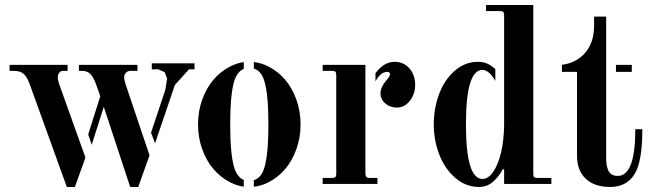

<svg xmlns="http://www.w3.org/2000/svg" viewBox="-20 -732 2600 764"><path d="M581 -204 597 -162 676 -394 732 -456H754V-480H584V-456H610L635 -445L645 -420L638 -375ZM575 -114 480 -396C476 -408 474 -417.3 474 -424C474 -432 476.5 -438.3 481.5 -443C486.5 -447.7 492 -450 498 -450H527V-474H294V-450H307C321 -450 332.2 -445.5 340.5 -436.5C348.8 -427.5 356.7 -412.7 364 -392L379 -349L331 -197L345 -156L393 -307L498 12H530ZM320 -105 216 -396C212 -407.3 210 -416.7 210 -424C210 -432 212 -438.3 216 -443C220 -447.7 224.7 -450 230 -450H249V-474H18V-450H35C53 -450 66.5 -445.7 75.5 -437C84.5 -428.3 92.7 -413.3 100 -392L246 12H278Z M990 -485V-459C1010 -453 1024 -436.3 1032 -409C1042.7 -373.7 1048 -316.3 1048 -237C1048 -157.7 1042.7 -100.3 1032 -65C1024 -37.7 1010 -21 990 -15V11C1010 9 1029.7 3 1049 -7C1073.7 -19.7 1095.3 -36.8 1114 -58.5C1132.7 -80.2 1147.7 -106.5 1159 -137.5C1170.3 -168.5 1176 -201.7 1176 -237C1176 -272.3 1170.3 -305.5 1159 -336.5C1147.7 -367.5 1132.7 -393.8 1114 -415.5C1095.3 -437.2 1073.7 -454.3 1049 -467C1029.7 -477 1010 -483 990 -485ZM990 -459ZM950 -485V-458C932.7 -450.7 920 -434.3 912 -409C901.3 -373.7 896 -316.3 896 -237C896 -157.7 901.3 -100.3 912 -65C920 -39.7 932.7 -23.3 950 -16V11C931.3 8.3 913 2.3 895 -7C870.3 -19.7 848.7 -36.8 830 -58.5C811.3 -80.2 796.3 -106.5 785 -137.5C773.7 -168.5 768 -201.7 768 -237C768 -272.3 773.7 -305.5 785 -336.5C796.3 -367.5 811.3 -393.8 830 -415.5C848.7 -437.2 870.3 -454.3 895 -467C913 -476.3 931.3 -482.3 950 -485ZM990 -485Z M1434 -40V-474H1264V-450H1302C1308 -450 1312.2 -448.8 1314.5 -446.5C1316.8 -444.2 1318 -440 1318 -434V-40C1318 -34 1316.8 -29.8 1314.5 -27.5C1312.2 -25.2 1308 -24 1302 -24H1264V0H1482V-24H1450C1444 -24 1440 -25.3 1438 -28C1436 -29.3 1434.7 -33.3 1434 -40ZM1474 -441V-409L1480 -418C1492 -436.7 1505.7 -446 1521 -446C1528.3 -446 1532 -442.7 1532 -436C1532 -431.3 1527.3 -423.7 1518 -413C1502 -394.3 1494 -377 1494 -361C1494 -345 1500.3 -331.5 1513 -320.5C1525.7 -309.5 1541 -304 1559 -304C1579.7 -304 1597 -313 1611 -331C1625 -349 1632 -370 1632 -394C1632 -420.7 1624.3 -442.7 1609 -460C1593.7 -477.3 1574 -486 1550 -486C1526 -486 1504 -475 1484 -453ZM1474 -409ZM1434 -474ZM1474 -441Z M1951 -410ZM1986 -308V-234C1985.3 -192.7 1981.3 -156.7 1974 -126C1966 -92.7 1955.5 -66.7 1942.5 -48C1929.5 -29.3 1915.3 -20 1900 -20C1856 -20 1834 -92.3 1834 -237C1834 -381.7 1856 -454 1900 -454C1908.7 -454 1918 -449.7 1928 -441C1936 -433.7 1943.7 -423.3 1951 -410V-457L1939 -467C1922.3 -479.7 1903.3 -486 1882 -486C1847.3 -486 1816.3 -474 1789 -450C1761.7 -426 1741 -395 1727 -357C1713 -319 1706 -279 1706 -237C1706 -195 1713.3 -155 1728 -117C1742.7 -79 1764 -48 1792 -24C1820 0 1851.3 12 1886 12C1907.3 12 1926 5 1942 -9C1958 -23 1970.7 -39.3 1980 -58H1986V0H2174V-24H2118C2112 -24 2107.8 -25.2 2105.5 -27.5C2103.2 -29.8 2102 -34 2102 -40V-712H1914V-688H1970C1976 -688 1980.2 -686.8 1982.5 -684.5C1984.8 -682.2 1986 -678 1986 -672V-417Z M2431 -474V-446H2494V-474ZM2392 -420V-666H2344V-630C2344 -586 2332.5 -550.3 2309.5 -523C2286.5 -495.7 2255.3 -479.3 2216 -474V-446H2276V-112C2276 -73.3 2287.5 -43 2310.5 -21C2333.5 1 2366 12 2408 12C2451.3 12 2483.7 -5 2505 -39C2525.7 -72.3 2536 -132 2536 -218H2508C2508 -94 2484.7 -32 2438 -32C2428.7 -32 2420.7 -34 2414 -38C2407.3 -42 2402.5 -48 2399.5 -56C2396.5 -64 2394.5 -71.7 2393.5 -79C2392.5 -86.3 2392 -95 2392 -105Z"/></svg>

Font: Km Standard TT
Style: Bold
Weight: 700
Designer: Alexey Kryukov <alexios@thessalonica.org.ru>
Version: Version 2.0.2